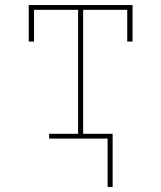

<svg xmlns="http://www.w3.org/2000/svg" viewBox="-20 -550 640 762"><path d="M407 192V0H175V-19H290V-511H115V-385H94V-530H506V-385H485V-511H310V-19H427V192Z"/></svg>

Font: Iosevka Slab Thin Extended
Style: Regular
Weight: 100
Width: 7
Monospace: yes
Designer: Belleve Invis
Foundry: Belleve Invis
Version: Version 11.1.1; ttfautohint (v1.8.3)